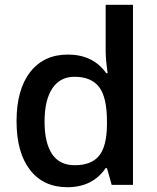

<svg xmlns="http://www.w3.org/2000/svg" viewBox="-20 -780 663 810"><path d="M264.2 9.8Q163.1 9.8 106.4 -63.5Q49.8 -136.7 49.8 -269Q49.8 -401.9 107.2 -475.8Q164.6 -549.8 266.1 -549.8Q372.6 -549.8 428.2 -471.2H434.1Q425.8 -529.3 425.8 -563V-759.8H541V0H451.2L431.2 -70.8H425.8Q370.6 9.8 264.2 9.8ZM294.9 -83Q365.7 -83 397.9 -122.8Q430.2 -162.6 431.2 -252V-268.1Q431.2 -370.1 397.9 -413.1Q364.7 -456.1 293.9 -456.1Q233.4 -456.1 200.7 -407Q168 -357.9 168 -267.1Q168 -177.2 199.7 -130.1Q231.4 -83 294.9 -83Z"/></svg>

Font: f4_53748          
Style: Regular
Weight: 600
Foundry: Ascender Corporation
Version: Version 1.10